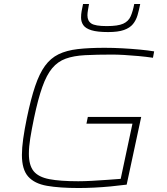

<svg xmlns="http://www.w3.org/2000/svg" viewBox="-20 -936 840 964"><path d="M375 8Q279 8 216 -3Q153 -14 121.5 -49.5Q90 -85 90 -158Q90 -193 96.5 -239.5Q103 -286 115 -344Q135 -440 156.5 -503.5Q178 -567 206 -605.5Q234 -644 274 -663.5Q314 -683 370.5 -689.5Q427 -696 506 -696Q548 -696 594 -693.5Q640 -691 682.5 -687Q725 -683 754 -678L748 -646Q714 -651 676.5 -654.5Q639 -658 604 -660Q569 -662 544 -662Q465 -662 407.5 -659Q350 -656 310 -641.5Q270 -627 242 -593.5Q214 -560 192.5 -499.5Q171 -439 151 -344Q139 -286 132 -242.5Q125 -199 125 -164Q125 -106 149 -76.5Q173 -47 227.5 -36.5Q282 -26 373 -26Q401 -26 440 -28Q479 -30 518.5 -33Q558 -36 586 -38L645 -315H414L421 -349H689L616 -9Q578 -4 535.5 0Q493 4 452 6Q411 8 375 8ZM523 -775Q469 -775 439.5 -784Q410 -793 398.5 -809.5Q387 -826 387 -848Q387 -864 390 -881Q393 -898 397 -916H427Q424 -899 421.5 -884.5Q419 -870 419 -859Q419 -831 438.5 -818Q458 -805 516 -805Q572 -805 598.5 -817Q625 -829 636 -854Q647 -879 654 -916H684Q678 -885 670.5 -859.5Q663 -834 647.5 -815Q632 -796 602.5 -785.5Q573 -775 523 -775Z"/></svg>

Font: Saira Expanded Thin
Style: Italic
Weight: 250
Width: 7
Italic angle: -12°
Designer: Hector Gatti with collaboration of the Omnibus-Type team
Foundry: Omnibus-Type
Version: Version 1.101